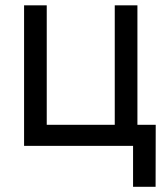

<svg xmlns="http://www.w3.org/2000/svg" viewBox="-20 -556 627 732"><path d="M71.8 0V-535.6H158.2V-80.1H417.5V-535.6H503.9V0ZM487.3 156.2V0H450.7V-80.1H573.7L573.2 156.2Z"/></svg>

Font: Inter 20pt
Style: Regular
Weight: 400
Version: Version 4.001;git-66647c0bb